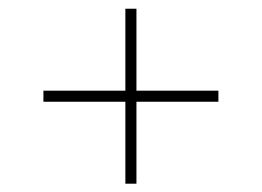

<svg xmlns="http://www.w3.org/2000/svg" viewBox="-20 -482 615 451"><path d="M274.5 -461.5H300.5V-269H493V-243H300.5V-50.5H274.5V-243H82V-269H274.5Z"/></svg>

Font: Newsreader 72pt Light
Style: Regular
Weight: 300
Designer: Hugues Gentile
Foundry: Production Type
Version: Version 1.003; ttfautohint (v1.8.3)